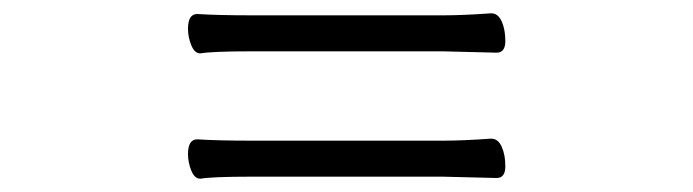

<svg xmlns="http://www.w3.org/2000/svg" viewBox="-20 -537 1040 288"><path d="M276 -516Q306 -514 358 -514H645Q674 -514 716 -517H717Q727 -517 732.5 -505Q738 -493 738 -475.5Q738 -458 725 -458L644 -460H357Q299 -460 281 -457H280Q272 -457 267 -469Q262 -481 262 -494Q262 -516 276 -516ZM276 -328Q306 -326 358 -326H645Q674 -326 716 -329H717Q727 -329 732.5 -317Q738 -305 738 -287.5Q738 -270 725 -270L644 -272H357Q299 -272 281 -269H280Q272 -269 267 -281Q262 -293 262 -306Q262 -328 276 -328Z"/></svg>

Font: LXGW Bright TC
Style: Regular
Weight: 400
Designer: Christian Thalmann (Catharsis Fonts)
Foundry: LXGW / Christian Thalmann (Catharsis Fonts) / Fontworks Inc.
Version: Version 5.501